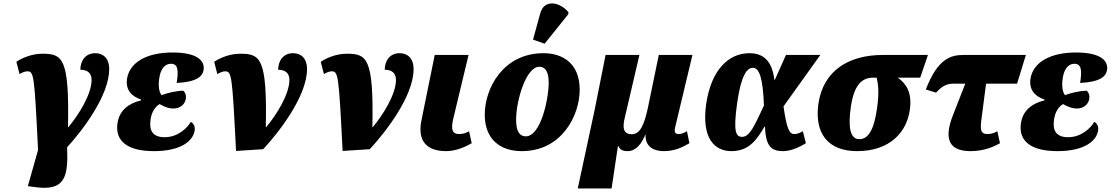

<svg xmlns="http://www.w3.org/2000/svg" viewBox="-20 -848 6306 1090"><path d="M185 215C349 236 368 156 361 -12C449 -108 600 -306 600 -456C600 -518 565 -546 521 -546C465 -546 437 -504 436 -452C471 -452 500 -438 500 -394C500 -312 424 -192 368 -126H366C374 -520 335 -543 220 -543C160 -543 103 -518 73 -497L91 -427C104 -436 122 -443 134 -443C172 -443 175 -431 196 4L138 209Z M854 10C1012 10 1077 -51 1085 -107C1089 -131 1078 -149 1063 -156C1044 -122 990 -69 915 -69C847 -69 825 -107 835 -171C842 -218 865 -245 886 -257C908 -245 933 -232 965 -232C1003 -232 1030 -256 1035 -287C1038 -307 1032 -322 1021 -333C983 -333 933 -321 897 -308C884 -324 877 -357 884 -403C891 -454 915 -486 950 -486C989 -486 995 -453 983 -377C1098 -383 1130 -414 1136 -452C1143 -501 1103 -550 960 -550C811 -550 715 -493 701 -400C692 -337 728 -300 781 -283L780 -278C713 -262 658 -223 647 -149C632 -49 701 10 854 10Z M1196 -497 1214 -427C1227 -436 1245 -443 1257 -443C1295 -443 1298 -430 1320 9L1474 -1C1560 -93 1723 -300 1723 -456C1723 -518 1688 -546 1644 -546C1588 -546 1560 -504 1559 -452C1594 -452 1623 -438 1623 -394C1623 -312 1547 -192 1491 -126H1489C1497 -520 1458 -543 1343 -543C1283 -543 1226 -518 1196 -497Z M1801 -497 1819 -427C1832 -436 1850 -443 1862 -443C1900 -443 1903 -430 1925 9L2079 -1C2165 -93 2328 -300 2328 -456C2328 -518 2293 -546 2249 -546C2193 -546 2165 -504 2164 -452C2199 -452 2228 -438 2228 -394C2228 -312 2152 -192 2096 -126H2094C2102 -520 2063 -543 1948 -543C1888 -543 1831 -518 1801 -497Z M2513 10C2573 10 2630 -19 2658 -35L2643 -103C2625 -93 2609 -87 2587 -87C2547 -87 2539 -113 2553 -173L2640 -536H2448L2373 -167C2347 -43 2407 10 2513 10Z M3072 -600 3206 -767 3207 -779C3160 -836 3069 -856 3047 -772L3006 -623ZM2942 10C3170 10 3271 -193 3271 -339C3271 -485 3178 -546 3065 -546C2839 -546 2732 -350 2732 -197C2732 -59 2818 10 2942 10ZM2965 -74C2930 -74 2910 -102 2910 -168C2910 -277 2966 -469 3042 -469C3074 -469 3095 -443 3095 -380C3095 -283 3049 -74 2965 -74Z M3260 222H3452L3488 -19H3490C3500 1 3513 10 3544 10C3592 10 3625 -36 3644 -85H3645C3641 -8 3701 10 3749 10C3810 10 3855 -12 3894 -35L3880 -103C3860 -92 3847 -87 3833 -87C3816 -87 3805 -94 3813 -126L3911 -536H3720L3659 -240C3640 -150 3617 -86 3568 -86C3520 -86 3512 -119 3527 -180L3610 -536H3418L3356 -225Z M4132 10C4232 10 4276 -54 4320 -129H4323C4327 -13 4362 10 4426 10C4467 10 4515 -10 4555 -35L4538 -103C4516 -91 4504 -87 4489 -87C4460 -87 4446 -120 4428 -244L4637 -536H4442L4379 -395H4376C4363 -508 4309 -546 4234 -546C4117 -546 4017 -452 3989 -257C3962 -65 4035 10 4132 10ZM4193 -71C4157 -71 4142 -101 4165 -264C4188 -425 4222 -463 4254 -463C4292 -463 4311 -401 4317 -249C4265 -138 4237 -71 4193 -71Z M4846 10C5033 10 5128 -99 5145 -224C5160 -325 5122 -375 5077 -407H5204L5248 -536H4992C4798 -536 4653 -447 4626 -258C4603 -90 4681 10 4846 10ZM4858 -58C4806 -58 4794 -127 4810 -239C4827 -361 4870 -407 4936 -407H4957C4964 -375 4973 -330 4959 -233C4941 -108 4909 -58 4858 -58Z M5490 10C5572 10 5629 -19 5657 -35L5642 -103C5624 -93 5608 -87 5586 -87C5546 -87 5544 -113 5552 -173L5578 -373H5754L5804 -536H5452C5383 -536 5305 -521 5236 -340L5294 -322C5333 -365 5360 -373 5395 -373H5460L5390 -194C5336 -57 5369 10 5490 10Z M5983 10C6141 10 6206 -51 6214 -107C6218 -131 6207 -149 6192 -156C6173 -122 6119 -69 6044 -69C5976 -69 5954 -107 5964 -171C5971 -218 5994 -245 6015 -257C6037 -245 6062 -232 6094 -232C6132 -232 6159 -256 6164 -287C6167 -307 6161 -322 6150 -333C6112 -333 6062 -321 6026 -308C6013 -324 6006 -357 6013 -403C6020 -454 6044 -486 6079 -486C6118 -486 6124 -453 6112 -377C6227 -383 6259 -414 6265 -452C6272 -501 6232 -550 6089 -550C5940 -550 5844 -493 5830 -400C5821 -337 5857 -300 5910 -283L5909 -278C5842 -262 5787 -223 5776 -149C5761 -49 5830 10 5983 10Z"/></svg>

Font: Noto Serif SemiCondensed Black
Style: Italic
Weight: 900
Width: 4
Italic angle: -12°
Designer: Monotype Design Team
Foundry: Monotype Imaging Inc.
Version: Version 2.014